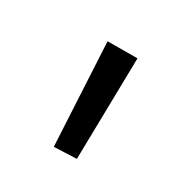

<svg xmlns="http://www.w3.org/2000/svg" viewBox="-23 -824 368 368"><g transform="rotate(-45 161.0 -640.0)"><path d="M34.9 -628.3 250.8 -698.5 268.3 -634.8 49.9 -580.7Z"/></g></svg>

Font: Lineal Thin
Style: Regular
Weight: 200
Designer: Created by Frank Adebiaye with contributions from Anton Moglia & Ariel Martín Pérez
Created by Frank ADEBIAYE with FontF
Foundry: Velvetyne Type Foundry
Version: Version 2.000;Glyphs 3.2 (3227)